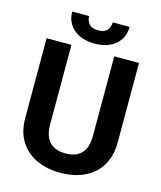

<svg xmlns="http://www.w3.org/2000/svg" viewBox="-130 -990 920 1094"><g transform="rotate(15 329.5 -443.5)"><path d="M456.1 -241.2C456.1 -146 409.7 -104.5 330.1 -104.5C251.5 -104.5 203.6 -146 203.6 -241.2V-710.9H57.1V-241.2C57.1 -186.5 68.8 -140.6 92.3 -103.5C138.7 -28.8 224.1 9.8 330.1 9.8C488.8 9.8 602.1 -77.1 602.1 -241.2V-710.9H456.1ZM397.9 -895.5C397.9 -878.4 392.6 -863.3 382.3 -850.1C371.6 -836.9 353.5 -830.1 328.6 -830.1C302.7 -830.1 284.7 -836.9 274.4 -850.1C263.7 -863.3 258.3 -878.4 258.3 -895.5H158.7C158.7 -853 173.8 -818.8 204.6 -792C235.4 -765.1 276.4 -752 328.6 -752C380.4 -752 421.4 -765.1 452.1 -792C482.4 -818.8 497.6 -853 497.6 -895.5Z"/></g></svg>

Font: Vazirmatn
Style: Bold
Weight: 700
Designer: Saber Rastikerdar
Foundry: Saber Rastikerdar
Version: Version 33.003